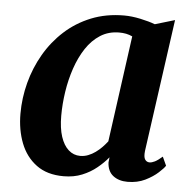

<svg xmlns="http://www.w3.org/2000/svg" viewBox="-46 -612 669 668"><g transform="rotate(5 289.0 -278.0)"><path d="M474.5 -102.5Q472 -81 477.8 -72.5Q483.5 -64 493.5 -64Q501.5 -64 512 -69.2Q522.5 -74.5 538 -88L552 -57.5Q547 -49 529.2 -32.8Q511.5 -16.5 484.5 -3.2Q457.5 10 423 10Q392.5 10 372.8 -5.2Q353 -20.5 351.5 -51.5L353.5 -69.5Q337.5 -50 315.2 -31.8Q293 -13.5 264.2 -1.8Q235.5 10 199.5 10Q142 10 104.8 -17.5Q67.5 -45 49.5 -91.2Q31.5 -137.5 31.5 -194Q31.5 -248.5 45.5 -302Q59.5 -355.5 87 -403Q114.5 -450.5 154.5 -487Q194.5 -523.5 246.5 -544.5Q298.5 -565.5 361.5 -565.5Q388 -565.5 418.5 -559Q449 -552.5 470 -544.5L539 -565ZM395.5 -495.5Q385 -500.5 373.5 -502.8Q362 -505 349.5 -505Q312.5 -505 283.8 -486.8Q255 -468.5 234.2 -437Q213.5 -405.5 200 -365.8Q186.5 -326 180 -283Q173.5 -240 173.5 -199Q173.5 -156 183.2 -126.2Q193 -96.5 210.5 -81Q228 -65.5 251 -65.5Q266 -65.5 279.2 -70.8Q292.5 -76 304.2 -84.5Q316 -93 326 -103.2Q336 -113.5 344.5 -124.5Z"/></g></svg>

Font: Merriweather 24pt
Style: Bold Italic
Weight: 700
Italic angle: -7.8°
Designer: Eben Sorkin
Foundry: Eben Sorkin
Version: Version 2.101